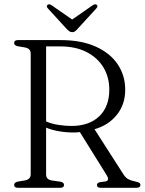

<svg xmlns="http://www.w3.org/2000/svg" viewBox="-20 -890 686 910"><path d="M573.5 -464.5Q573.5 -395.5 534 -346Q494.5 -296.5 428 -277.5L565.5 -63Q575.5 -47.5 588 -40.8Q600.5 -34 618.5 -30.5Q635 -27 640.2 -23.5Q645.5 -20 645.5 -13.5Q645.5 0 627.5 0H457Q439.5 0 439.5 -13.5Q439.5 -23 453.5 -26.5L479.5 -30Q501 -34 486 -59L358.5 -264Q343.5 -262 329 -262Q294.5 -262 260.2 -267.8Q226 -273.5 198.5 -285V-64Q198.5 -39.5 224 -35L268 -28.5Q283.5 -25 283.5 -13.5Q283.5 0 266 0H65Q47 0 47 -13.5Q47 -25 63 -29L99 -35Q125.5 -40.5 125.5 -64V-636.5Q125.5 -659.5 99 -665L63 -671Q47 -675 47 -686.5Q47 -700 65 -700H267.5Q365 -700 433.5 -669.2Q502 -638.5 537.8 -585.2Q573.5 -532 573.5 -464.5ZM198.5 -670V-314.5Q226 -302.5 258.8 -297.8Q291.5 -293 318 -293Q402 -293 450 -338.5Q498 -384 498 -465.5Q498 -524.5 470 -570.8Q442 -617 390 -643.5Q338 -670 266 -670ZM348 -753.5Q341.5 -746 336 -741.8Q330.5 -737.5 322.5 -737.5Q314.5 -737.5 308.5 -741.8Q302.5 -746 295.5 -753.5L207 -850Q197.5 -860.5 206 -867.5Q213.5 -873 225.5 -864.5L322 -797.5L418.5 -864.5Q431 -873 438 -867.5Q446.5 -861 436.5 -850Z"/></svg>

Font: Fraunces 72pt Soft Light
Style: Regular
Weight: 300
Version: Version 1.000;[b76b70a41]